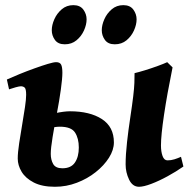

<svg xmlns="http://www.w3.org/2000/svg" viewBox="-20 -695 733 735"><path d="M14.6 -353 6.3 -390.6Q26.9 -399.9 54.9 -411.4Q83 -422.9 111.6 -433.1Q140.1 -443.4 162.6 -450.2Q185.1 -457 194.8 -457Q209 -457 213.9 -447.8Q218.8 -438.5 218.8 -416Q218.8 -395 212.9 -352.1Q207 -309.1 197.8 -261.2Q188.5 -213.9 181.4 -170.7Q174.3 -127.4 174.3 -106Q174.3 -83.5 183.6 -67.1Q192.9 -50.8 218.8 -50.8Q252 -50.8 266.8 -72.8Q281.7 -94.7 281.7 -130.4Q281.7 -165 267.3 -187.5Q252.9 -210 209 -210Q189.5 -210 160.2 -202.4Q130.9 -194.8 116.2 -186L125.5 -243.7Q153.8 -253.9 189.9 -261.5Q226.1 -269 247.6 -269Q323.7 -269 369.9 -239.3Q416 -209.5 416 -149.9Q416 -121.1 397.2 -91.3Q378.4 -61.5 346.4 -36.1Q314.5 -10.7 274.2 4.6Q233.9 20 190.4 20Q141.1 20 109.4 3.7Q77.6 -12.7 62.7 -37.6Q47.9 -62.5 47.9 -87.9Q47.9 -110.8 53.5 -147.5Q59.1 -184.1 65.4 -221.2Q71.3 -255.4 75.7 -285.4Q80.1 -315.4 80.1 -332Q80.1 -354.5 74.5 -359.6Q68.8 -364.7 60.1 -364.7Q53.7 -364.7 39.8 -360.8Q25.9 -356.9 14.6 -353ZM682.1 -57.6Q654.3 -38.1 621.6 -20.3Q588.9 -2.4 559.3 8.8Q529.8 20 512.2 20Q487.3 20 474.1 -7.6Q460.9 -35.2 460.9 -65.4Q460.9 -103 466.3 -151.1Q471.7 -199.2 478 -240.2Q486.3 -295.4 490 -326.7Q493.7 -357.9 494.4 -377.2Q495.1 -396.5 495.1 -415Q510.3 -418.5 534.9 -426Q559.6 -433.6 583.7 -442.4Q607.9 -451.2 620.1 -457L640.6 -437Q619.6 -334 607.9 -255.4Q596.2 -176.8 596.2 -138.2Q596.2 -114.3 602.3 -97.7Q608.4 -81.1 621.1 -81.1Q634.8 -81.1 647.9 -85.2Q661.1 -89.4 672.9 -94.7ZM502.9 -621.1Q502.9 -600.6 492.9 -578.4Q482.9 -556.2 464.4 -540.8Q445.8 -525.4 419.4 -525.4Q393.6 -525.4 381.6 -542.2Q369.6 -559.1 369.6 -579.1Q369.6 -599.1 379.4 -621.3Q389.2 -643.6 407.7 -659.4Q426.3 -675.3 452.1 -675.3Q478 -675.3 490.5 -658.2Q502.9 -641.1 502.9 -621.1ZM311.5 -621.1Q311.5 -600.6 301.5 -578.4Q291.5 -556.2 272.9 -540.8Q254.4 -525.4 228 -525.4Q202.1 -525.4 190.2 -542.2Q178.2 -559.1 178.2 -579.1Q178.2 -599.1 188 -621.3Q197.8 -643.6 216.3 -659.4Q234.9 -675.3 260.7 -675.3Q286.6 -675.3 299.1 -658.2Q311.5 -641.1 311.5 -621.1Z"/></svg>

Font: Gentium Book Plus
Style: Bold Italic
Weight: 700
Italic angle: -8°
Designer: Victor Gaultney, Annie Olsen, Iska Routamaa, Becca Hirsbrunner
Foundry: SIL International
Version: Version 6.101